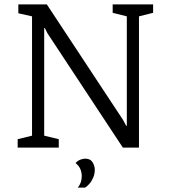

<svg xmlns="http://www.w3.org/2000/svg" viewBox="-20 -668 767 869"><path d="M60 0V-38L125 -54V-594L63 -608V-648H192L537 -125L551 -99H554V-594L490 -610V-648H673V-610L609 -594V0H536L195 -517L183 -541H180V-54L246 -38V0ZM332 181Q350 160 350 129Q350 112 343.5 97Q337 82 322 70Q333 58 345.5 54Q358 50 365 50Q389 50 399 66.5Q409 83 409 100Q409 119 402 135.5Q395 152 385 163.5Q375 175 365 181Z"/></svg>

Font: Faustina Light
Style: Regular
Weight: 300
Designer: Alfonso Garcia
Foundry: http://www.omnibus-type.com
Version: Version 1.200